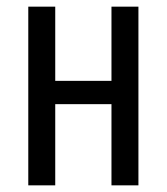

<svg xmlns="http://www.w3.org/2000/svg" viewBox="-20 -557 501 577"><path d="M146 -537H65V0H146V-244H315V0H396V-537H315V-314H146Z"/></svg>

Font: Noto Sans UI Condensed
Style: Regular
Weight: 400
Width: 3
Designer: Monotype Design Team
Foundry: Monotype Imaging Inc.
Version: Version 1.901